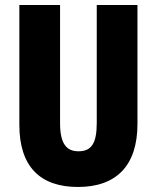

<svg xmlns="http://www.w3.org/2000/svg" viewBox="-20 -734 624 764"><path d="M527 -241V-714H365V-245C365 -162 343 -132 292 -132C244 -132 219 -163 219 -244V-714H57V-237C57 -71 140 10 290 10C444 10 527 -76 527 -241Z"/></svg>

Font: Noto Sans Bengali ExtraCondensed ExtraBold
Style: Regular
Weight: 800
Width: 2
Designer: Joana Ranito - Universal Thirst; Jelle Bosma - Monotype Design Team
Foundry: Universal Thirst ehf.
Version: Version 3.000